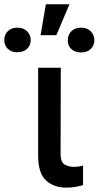

<svg xmlns="http://www.w3.org/2000/svg" viewBox="-124 -858 456 885"><path d="M51.8 -545.9H156.2L155.3 -146.5Q155.8 -110.4 174.1 -99.6Q192.4 -88.9 216.3 -88.9Q228.5 -88.9 240.5 -90.8Q252.4 -92.8 258.8 -94.2V-4.9Q245.1 -0.5 225.8 3.2Q206.5 6.8 181.2 6.8Q124 6.8 87.9 -26.6Q51.8 -60.1 51.8 -140.6ZM63 -695.8 87.4 -838.4H196.3L135.7 -695.8ZM-104.5 -673.3Q-104.5 -696.8 -88.6 -713.6Q-72.8 -730.5 -43.9 -730.5Q-15.6 -730.5 1 -713.6Q17.6 -696.8 17.6 -673.3Q17.6 -649.4 1 -633.3Q-15.6 -617.2 -43.9 -617.2Q-72.3 -617.2 -88.4 -633.3Q-104.5 -649.4 -104.5 -673.3ZM188.5 -671.9Q188 -696.3 204.3 -713.4Q220.7 -730.5 250 -730.5Q277.8 -730.5 294.4 -713.6Q311 -696.8 311 -671.9Q311 -648.4 294.4 -632.3Q277.8 -616.2 250 -616.2Q220.7 -616.2 204.3 -632.3Q188 -648.4 188.5 -671.9Z"/></svg>

Font: Inter Tight Medium
Style: Regular
Weight: 500
Designer: Rasmus Andersson
Foundry: rsms
Version: Version 3.004; ttfautohint (v1.8.4.7-5d5b)